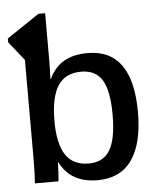

<svg xmlns="http://www.w3.org/2000/svg" viewBox="-53 -770 679 825"><g transform="rotate(-5 287.0 -358.0)"><path d="M532.7 -266.6Q532.7 -130.9 482.9 -60.5Q433.1 9.8 335.4 9.8Q276.9 9.8 236.6 -12.9Q196.3 -35.6 172.4 -83H171.4Q171.4 -72.8 170.4 -54.4Q169.4 -36.1 168.5 -20.3Q167.5 -4.4 166 0H64.9Q66.4 -16.6 67.4 -44.7Q68.4 -72.8 68.4 -112.8V-532.2L3.4 -613.8V-630.4L143.6 -724.6H172.4V-519.5Q172.4 -502 171.9 -482.2Q171.4 -462.4 170.4 -440.9H172.4Q196.3 -491.7 237.3 -514.9Q278.3 -538.1 338.4 -538.1Q436.5 -538.1 484.6 -469.5Q532.7 -400.9 532.7 -266.6ZM423.3 -264.6Q423.3 -368.2 395 -414.6Q366.7 -460.9 304.7 -460.9Q236.3 -460.9 204.1 -411.6Q171.9 -362.3 171.9 -259.3Q171.9 -162.1 203.6 -113.5Q235.4 -64.9 303.7 -64.9Q366.2 -64.9 394.8 -112.8Q423.3 -160.6 423.3 -264.6Z"/></g></svg>

Font: Arimo Medium
Style: Regular
Weight: 500
Designer: Steve Matteson
Foundry: Monotype Imaging Inc.
Version: Version 1.33